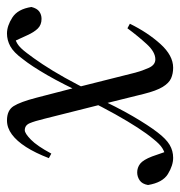

<svg xmlns="http://www.w3.org/2000/svg" viewBox="-22 -501 516 550"><g transform="rotate(-90 236.0 -226.0)"><path d="M317 12Q300 12 286.5 6Q273 0 262 -18Q251 -36 242 -72L214 -185L212 -193L171 -356Q164 -385 158 -399Q152 -413 138 -413Q129 -413 111 -395.5Q93 -378 71 -337L58 -344Q73 -383 90 -409.5Q107 -436 126 -450Q145 -464 166 -464Q195 -464 207 -445Q219 -426 231 -380L260 -268L261 -263L303 -96Q308 -77 316.5 -58Q325 -39 341 -39Q362 -39 384.5 -63.5Q407 -88 430 -119L443 -112Q418 -61 385 -24.5Q352 12 317 12ZM-19 -60Q-16 -77 -5.5 -84Q5 -91 17 -91Q31 -91 42 -82.5Q53 -74 63 -48L79 -2H66V-11Q75 -12 86.5 -19Q98 -26 113 -45Q128 -63 145.5 -90Q163 -117 183.5 -153.5Q204 -190 227 -237L236 -217Q204 -148 178 -103.5Q152 -59 132 -33Q113 -8 96 2Q79 12 59 12Q37 12 12.5 -3Q-12 -18 -19 -60ZM245 -215 238 -235Q270 -304 296 -349Q322 -394 342 -419Q361 -445 378.5 -454.5Q396 -464 415 -464Q437 -464 461 -448.5Q485 -433 491 -394Q487 -378 478 -371.5Q469 -365 457 -365Q440 -365 429.5 -375.5Q419 -386 410 -406L388 -454H406V-441Q397 -441 385.5 -434Q374 -427 359 -407Q345 -389 327 -362Q309 -335 288.5 -298.5Q268 -262 245 -215Z"/></g></svg>

Font: Source Serif 4 60pt
Style: Italic
Weight: 400
Italic angle: -12°
Version: Version 4.004;hotconv 1.0.116;makeotfexe 2.5.65601